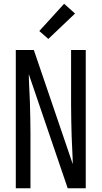

<svg xmlns="http://www.w3.org/2000/svg" viewBox="-20 -1001 540 1021"><path d="M64 0V-735H160Q212 -583 263.5 -431.5Q315 -280 367 -128Q367 -138 366.5 -147Q366 -156 366 -165L361 -276Q360 -317 359 -358.5Q358 -400 358 -441V-735H436V0H340L133 -607Q133 -597 133.5 -588Q134 -579 134 -570L139 -459Q140 -418 141 -376.5Q142 -335 142 -294V0ZM237 -794 189 -836 321 -981 379 -929Z"/></svg>

Font: Iosevka SS04
Style: Regular
Weight: 400
Monospace: yes
Designer: Belleve Invis
Foundry: Belleve Invis
Version: Version 19.0.0; ttfautohint (v1.8.4)